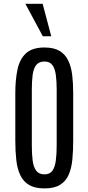

<svg xmlns="http://www.w3.org/2000/svg" viewBox="-20 -994 471 1022"><path d="M216.8 8.8Q165.5 8.8 134.8 -9.5Q104 -27.8 87.9 -61.8Q71.8 -95.7 66.7 -142.3Q61.5 -189 61.5 -246.1V-499.5Q61.5 -568.4 72.8 -623Q84 -677.7 117.4 -709.5Q150.9 -741.2 216.8 -741.2Q266.6 -741.2 296.9 -723.1Q327.1 -705.1 343 -672.1Q358.9 -639.2 364.3 -595.2Q369.6 -551.3 369.6 -499.5V-246.1Q369.6 -189.9 365 -143.6Q360.4 -97.2 345.2 -63Q330.1 -28.8 299.3 -10Q268.6 8.8 216.8 8.8ZM216.8 -65.9Q245.1 -65.9 258.8 -85.2Q272.5 -104.5 277.1 -139.2Q281.7 -173.8 281.7 -219.7V-518.1Q281.7 -562.5 277.1 -595.7Q272.5 -628.9 258.8 -647.7Q245.1 -666.5 216.8 -666.5Q187 -666.5 172.6 -647.7Q158.2 -628.9 153.8 -595.7Q149.4 -562.5 149.4 -518.1V-219.7Q149.4 -173.8 153.8 -139.2Q158.2 -104.5 172.9 -85.2Q187.5 -65.9 216.8 -65.9ZM208 -800.8 115.2 -973.6H207L252.9 -800.8Z"/></svg>

Font: AntonioLight
Style: Regular
Weight: 300
Designer: Vernon Adams
Foundry: Vernon Adams
Version: Version 1.002